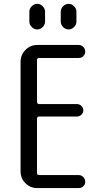

<svg xmlns="http://www.w3.org/2000/svg" viewBox="-20 -960 540 980"><path d="M169.9 0Q134.8 0 109.9 -24.9Q85 -49.8 85 -85V-644.5Q85 -679.7 109.9 -705.1Q134.8 -730.5 169.9 -730.5H381.8Q395.5 -730.5 405.3 -720.2Q415 -710 415 -696.8Q415 -683.6 405.8 -673.8Q396.5 -664.1 381.8 -664.1H179.7Q168.9 -664.1 168.9 -653.3V-440.4Q168.9 -429.7 179.7 -428.7H373Q385.7 -428.7 395.5 -419.4Q405.3 -410.2 405.3 -397Q405.3 -383.8 395.5 -374.5Q385.7 -365.2 373 -365.2H179.7Q168.9 -365.2 168.9 -353.5V-77.1Q168.9 -66.4 179.7 -66.4H381.8Q395.5 -66.4 405.3 -56.2Q415 -45.9 415 -32.7Q415 -19.5 405.8 -9.8Q396.5 0 381.8 0ZM290 -900.4Q290 -916 302.2 -928.2Q314.5 -940.4 330.1 -940.4Q345.7 -940.4 357.9 -928.2Q370.1 -916 370.1 -900.4V-849.6Q370.1 -834 357.9 -821.8Q345.7 -809.6 330.1 -809.6Q314.5 -809.6 302.2 -821.8Q290 -834 290 -849.6ZM129.9 -900.4Q129.9 -916 142.1 -928.2Q154.3 -940.4 169.9 -940.4Q185.5 -940.4 197.8 -928.2Q210 -916 210 -900.4V-849.6Q210 -834 197.8 -821.8Q185.5 -809.6 169.9 -809.6Q154.3 -809.6 142.1 -821.8Q129.9 -834 129.9 -849.6Z"/></svg>

Font: Rounded-X Mgen+ 1mn regular
Style: Regular
Weight: 400
Designer: [Source Han Sans]
Ryoko NISHIZUKA  (kana & ideographs); Paul D. Hunt (Latin, Greek & Cyrillic); Wenlong ZHANG  (bopomofo
Version: Version 1.059.20150602